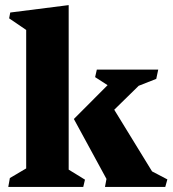

<svg xmlns="http://www.w3.org/2000/svg" viewBox="-20 -739 682 759"><path d="M16.1 -666.5 20.5 -689.5 251.5 -718.8V-68.4L315.9 -28.8L309.1 0H12.7L19 -35.2L83.5 -73.2V-620.6ZM581.1 -61.5 641.6 -29.8 633.3 0H395L400.9 -31.7L272 -268.6L405.3 -402.3L356 -434.1L362.8 -463.9H605.5L597.7 -427.2L528.3 -399.9L431.6 -305.2Z"/></svg>

Font: Vesper Libre Heavy
Style: Regular
Weight: 900
Designer: Robert Keller & Kimya Gandhi
Foundry: Mota Italic
Version: Version 1.058